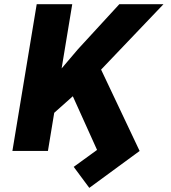

<svg xmlns="http://www.w3.org/2000/svg" viewBox="-20 -732 828 931"><path d="M330.3 -711.6 278.8 -400.2 358 -493.3 558.6 -711.6H772.7L470.2 -394.5L657 0L413 179L337.4 77.1L450.6 -5L333.1 -265.3L242.9 -185L212.4 0H40.1L158 -711.6Z"/></svg>

Font: Inter UI Extra Bold
Style: Italic
Weight: 800
Italic angle: 9.39999°
Designer: Rasmus Andersson
Foundry: rsms
Version: 3.2;8d6f07862